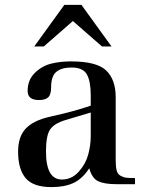

<svg xmlns="http://www.w3.org/2000/svg" viewBox="-20 -753 596 785"><path d="M181 -275 241 -289Q298 -303 351 -321V-363Q351 -421 335 -449Q319 -477 273 -477Q232 -477 210.5 -459.5Q189 -442 189 -396Q189 -367 177.5 -355.5Q166 -344 139 -344Q93 -344 93 -381Q93 -426 122 -454.5Q151 -483 188 -492.5Q225 -502 270 -502Q376 -502 414.5 -464.5Q453 -427 453 -356V-102Q453 -74 456.5 -58Q460 -42 472 -35Q484 -28 495.5 -26.5Q507 -25 532 -25V0H456Q407 0 381.5 -12Q356 -24 345 -65Q317 -22 280.5 -5Q244 12 191 12Q116 12 85 -24.5Q54 -61 54 -133Q54 -194 85 -227Q116 -260 181 -275ZM351 -293 247 -262Q201 -248 184.5 -223Q168 -198 168 -134Q168 -19 233 -19Q273 -19 301.5 -50.5Q330 -82 340.5 -120.5Q351 -159 351 -197ZM120 -563 243 -733H313L436 -563H397L278 -667L159 -563Z"/></svg>

Font: Justus
Style: Oldstyle
Weight: 500
Version: Version 001.000